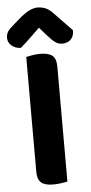

<svg xmlns="http://www.w3.org/2000/svg" viewBox="-67 -870 431 911"><g transform="rotate(-5 148.5 -414.5)"><path d="M74 -415H217V-1Q208 1 189 4Q170 7 150 7Q109 7 91.5 -8.5Q74 -24 74 -60ZM217 -240H74V-607Q83 -609 102 -612.5Q121 -616 140 -616Q180 -616 198.5 -601.5Q217 -587 217 -548ZM146 -740Q124 -719 100.5 -696Q77 -673 52 -652Q26 -653 8.5 -668Q-9 -683 -9 -705Q-9 -723 0 -736Q9 -749 31 -767L70 -801Q114 -836 147 -836Q170 -836 188 -827.5Q206 -819 224 -799L306 -714Q306 -685 290.5 -670Q275 -655 249 -655Q232 -655 217 -665.5Q202 -676 182 -699Z"/></g></svg>

Font: BalooTamma2Bold
Style: Bold
Weight: 700
Designer: Divya Kowshik, Shuchita Grover and Ek Type
Foundry: Ek Type
Version: Version 1.700